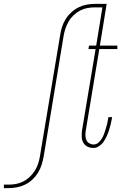

<svg xmlns="http://www.w3.org/2000/svg" viewBox="-128 -755 648 990"><path d="M-108 215V197H-84Q-65 197 -45.5 193.5Q-26 190 -7.5 180.5Q11 171 26 156.5Q41 142 52 124.5Q63 107 69 88Q75 69 78 50L182 -573Q185 -594 191.5 -615Q198 -636 210 -655.5Q222 -675 239.5 -691Q257 -707 277 -717Q297 -727 318.5 -731Q340 -735 362 -735H413L410 -717H361Q342 -717 322.5 -713.5Q303 -710 285 -700.5Q267 -691 251.5 -676.5Q236 -662 226 -644.5Q216 -627 209.5 -608Q203 -589 200 -570L97 53Q93 74 86.5 95Q80 116 68 135.5Q56 155 39 171Q22 187 1 197Q-20 207 -41.5 211Q-63 215 -84 215ZM354 8Q337 8 323 1Q309 -6 301.5 -19.5Q294 -33 293.5 -50Q293 -67 295 -83L365 -502H328L331 -520H368L403 -735H422L387 -520H477V-502H384L314 -80Q312 -68 312.5 -55.5Q313 -43 317.5 -32.5Q322 -22 332.5 -16Q343 -10 355 -10Q369 -10 380 -20Q391 -30 398 -42Q405 -54 409.5 -67Q414 -80 418 -93Q422 -106 425 -119Q428 -132 430 -145L431 -151H450L449 -144Q446 -128 442.5 -113Q439 -98 434 -83Q429 -68 422.5 -53.5Q416 -39 407 -25.5Q398 -12 383.5 -2Q369 8 354 8Z"/></svg>

Font: Iosevka Thin
Style: Italic
Weight: 100
Italic angle: -9°
Monospace: yes
Designer: Belleve Invis
Foundry: Belleve Invis
Version: Version 32.5.0; ttfautohint (v1.8.4)